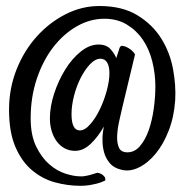

<svg xmlns="http://www.w3.org/2000/svg" viewBox="-20 -595 614 633"><path d="M557.6 -264.6Q553.7 -209 536.1 -164.1Q518.6 -119.1 493.2 -88.4Q467.8 -57.6 438 -43Q408.2 -28.3 380.9 -35.2Q355.5 -41 342.3 -56.6Q329.1 -72.3 323.7 -90.8Q318.4 -109.4 317.9 -127.9Q317.4 -146.5 319.3 -159.2Q320.3 -164.1 320.8 -168.5Q321.3 -172.9 322.3 -177.7Q303.7 -144.5 279.3 -121.1Q254.9 -97.7 227.5 -97.7Q208 -97.7 192.4 -106.4Q176.8 -115.2 166 -130.4Q155.3 -145.5 149.9 -164.6Q144.5 -183.6 144.5 -204.1Q144.5 -244.1 158.7 -287.1Q172.9 -330.1 195.3 -366.2Q217.8 -402.3 246.6 -425.3Q275.4 -448.2 304.7 -448.2Q331.1 -448.2 344.7 -432.6Q358.4 -417 363.3 -403.3L374 -436.5Q377 -445.3 385.3 -443.8Q393.6 -442.4 402.8 -437Q412.1 -431.6 418.9 -424.3Q425.8 -417 424.8 -414.1L383.8 -243.2Q378.9 -221.7 373 -195.8Q367.2 -169.9 366.2 -147Q365.2 -124 372.1 -108.4Q378.9 -92.8 400.4 -92.8Q423.8 -92.8 441.4 -113.3Q459 -133.8 470.2 -165.5Q481.4 -197.3 486.8 -235.8Q492.2 -274.4 492.2 -310.5Q492.2 -352.5 481.9 -393.1Q471.7 -433.6 450.7 -464.4Q429.7 -495.1 397.9 -514.2Q366.2 -533.2 324.2 -533.2Q276.4 -533.2 232.4 -507.8Q188.5 -482.4 154.8 -438.5Q121.1 -394.5 101.1 -334.5Q81.1 -274.4 81.1 -205.1Q81.1 -149.4 99.1 -112.3Q117.2 -75.2 142.6 -53.2Q168 -31.2 195.8 -22.5Q223.6 -13.7 243.2 -13.7Q250 -12.7 259.8 -14.6Q274.4 -16.6 300.8 -25.4Q309.6 -24.4 315.4 -20.5Q320.3 -17.6 324.2 -12.7Q328.1 -7.8 327.1 0Q313.5 6.8 299.3 10.3Q285.2 13.7 273.4 15.6Q259.8 17.6 246.1 17.6Q202.1 17.6 160.2 5.9Q118.2 -5.9 84.5 -34.7Q50.8 -63.5 30.3 -111.8Q9.8 -160.2 9.8 -233.4Q9.8 -303.7 34.7 -366.2Q59.6 -428.7 101.6 -475.1Q143.6 -521.5 196.8 -548.3Q250 -575.2 307.6 -575.2Q382.8 -575.2 432.6 -544.9Q482.4 -514.6 511.2 -468.8Q540 -422.9 550.3 -368.2Q560.5 -313.5 557.6 -264.6ZM340.8 -353.5Q340.8 -377 333 -389.2Q325.2 -401.4 311.5 -401.4Q293.9 -401.4 276.9 -383.3Q259.8 -365.2 246.1 -338.4Q232.4 -311.5 224.1 -279.3Q215.8 -247.1 215.8 -218.8Q215.8 -165 243.2 -165Q259.8 -165 277.3 -185.1Q294.9 -205.1 309.1 -234.4Q323.2 -263.7 332 -296.4Q340.8 -329.1 340.8 -353.5Z"/></svg>

Font: BKP Parklife Text
Style: Regular
Weight: 400
Designer: Font Diner, Inc.; LA MECHKY PLUS GmbH
Foundry: Font Diner, Inc.; LA MECHKY PLUS GmbH
Version: Version 1.007